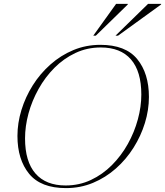

<svg xmlns="http://www.w3.org/2000/svg" viewBox="-20 -955 846 985"><path d="M744 -457.5Q744 -391 723.5 -324.2Q703 -257.5 665.2 -197.5Q627.5 -137.5 574.8 -90.8Q522 -44 457.2 -17Q392.5 10 318.5 10Q189.5 10 129.5 -63.2Q69.5 -136.5 69.5 -257.5Q69.5 -324 90 -390.8Q110.5 -457.5 148.2 -517.5Q186 -577.5 238.8 -624.2Q291.5 -671 356.2 -698Q421 -725 495 -725Q624 -725 684 -651.8Q744 -578.5 744 -457.5ZM108.5 -245Q108.5 -126 162 -64.8Q215.5 -3.5 316.5 -3.5Q386.5 -3.5 446.5 -31.8Q506.5 -60 554.2 -108Q602 -156 635.8 -216.5Q669.5 -277 687.2 -342.5Q705 -408 705 -470Q705 -589 651.8 -650.2Q598.5 -711.5 497 -711.5Q427 -711.5 367 -683.2Q307 -655 259.2 -607Q211.5 -559 177.8 -498.5Q144 -438 126.2 -372.8Q108.5 -307.5 108.5 -245ZM572.5 -772 739.5 -935H806.5V-932L585.5 -772ZM458.5 -772 575.5 -935H635.5V-932L471.5 -772Z"/></svg>

Font: Newsreader 72pt ExtraLight
Style: Italic
Weight: 275
Italic angle: -17°
Designer: Hugues Gentile
Foundry: Production Type
Version: Version 1.003; ttfautohint (v1.8.3)